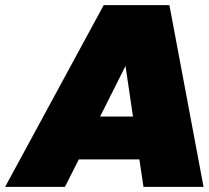

<svg xmlns="http://www.w3.org/2000/svg" viewBox="-20 -728 813 748"><path d="M523 -107H287L233 0H0L384 -708H640L773 0H539ZM498 -274 469 -471 370 -274Z"/></svg>

Font: Fz Poppins Black
Style: Italic
Weight: 900
Italic angle: -10°
Designer: Ninad Kale (Devanagari), Jonny Pinhorn (Latin)
Foundry: Indian Type Foundry
Version: Vit hóa bi Vntype.Com & FontZin.Com